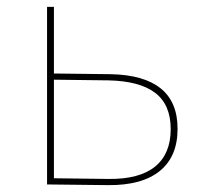

<svg xmlns="http://www.w3.org/2000/svg" viewBox="-20 -537 578 559"><path d="M303 -321Q399 -319 448 -279.5Q497 -240 497 -162Q497 -81 445 -39Q393 3 294 2L117 0V-517H137V-323ZM296 -16Q386 -15 431.5 -52Q477 -89 477 -161Q477 -232 432 -266.5Q387 -301 296 -303L137 -305V-18Z"/></svg>

Font: Montserrat
Style: Regular
Weight: 400
Designer: Julieta Ulanovsky
Foundry: Julieta Ulanovsky
Version: Version 8.000